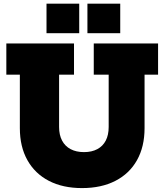

<svg xmlns="http://www.w3.org/2000/svg" viewBox="-20 -998 882 1030"><path d="M483 -765H828V-597.5H755.5V-310.5Q755.5 -211 715 -138.8Q674.5 -66.5 599 -27.8Q523.5 11 420 11Q317 11 242.2 -27.8Q167.5 -66.5 127 -138.8Q86.5 -211 86.5 -310.5V-597.5H14V-765H377V-597.5H297V-317Q297 -274 313 -243.8Q329 -213.5 359 -197.8Q389 -182 430.5 -182Q472.5 -182 502.2 -198Q532 -214 547.5 -244Q563 -274 563 -317V-597.5H483ZM229.5 -978.5H405V-820H229.5ZM449 -978.5H625V-820H449Z"/></svg>

Font: Hepta Slab ExtraLight ExtraBold
Style: Regular
Weight: 800
Version: Version 1.102